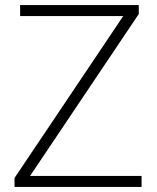

<svg xmlns="http://www.w3.org/2000/svg" viewBox="-20 -734 616 754"><path d="M536 0V-43H98L525 -679V-714H59V-671H464L37 -35V0Z"/></svg>

Font: Noto Sans Syriac Extralight
Style: Regular
Weight: 200
Designer: Patrick Giasson and the Monotype Design Team
Foundry: Monotype Imaging Inc.
Version: Version 3.000